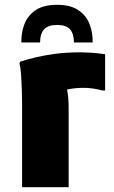

<svg xmlns="http://www.w3.org/2000/svg" viewBox="-20 -780 475 800"><path d="M72 0V-354Q72 -374 71 -405.5Q70 -437 68 -467Q66 -497 61 -515L64 -523Q94 -533 130.5 -541.5Q167 -550 212.5 -556Q258 -562 316 -562Q329 -562 357 -560.5Q385 -559 418 -554V-403H406Q389 -408 369 -411Q349 -414 329 -414Q295 -414 267.5 -408.5Q240 -403 221 -393L247 -434Q266 -413 266 -328V0ZM218 -760Q273 -760 306 -738Q339 -716 353 -680Q367 -644 366 -603H288Q288 -639 272 -657.5Q256 -676 218 -676Q180 -676 163.5 -657.5Q147 -639 147 -603H69Q68 -644 82 -680Q96 -716 129 -738Q162 -760 218 -760Z"/></svg>

Font: Kufam ExtraBold
Style: Regular
Weight: 800
Designer: Wael Morcos, Artur Schmal
Foundry: Original Type
Version: Version 1.300; ttfautohint (v1.8.3)